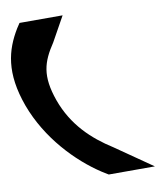

<svg xmlns="http://www.w3.org/2000/svg" viewBox="-270 -820 900 1086"><g transform="rotate(-10 180.0 -277.0)"><path d="M-101.1 -715 -82.7 -743H164.8L85.8 -601C19.2 -501 -5.7 -425 47 -276C101.1 -126 202.9 -31 318.3 42L530.5 189H265.6L228.4 166C92.6 77 -57.5 -78 -130.9 -277C-203.3 -476 -169.1 -603 -101.1 -715Z"/></g></svg>

Font: Nordica Plus
Style: NordicaClassicBkExtOpObl
Weight: 900
Version: Version 1.01